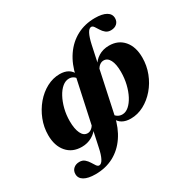

<svg xmlns="http://www.w3.org/2000/svg" viewBox="-177 -782 1131 1141"><g transform="rotate(-30 388.5 -211.0)"><path d="M158.9 192.7Q108.9 192.7 81.9 177Q54.8 161.3 54.8 132.3Q54.8 108.9 70.6 94.8Q86.3 80.6 111.3 80.6Q132.3 80.6 146 92.3Q159.7 104 169 119.4Q178.2 134.7 186.3 146.4Q194.4 158.1 204 158.1Q219.4 158.1 232.3 133.5Q245.2 108.9 254 65.3L347.6 -368.5Q363.7 -445.2 401.2 -500Q438.7 -554.8 494 -584.3Q549.2 -613.7 618.5 -613.7Q668.5 -613.7 695.6 -598Q722.6 -582.3 722.6 -553.2Q722.6 -530.6 707.3 -516.5Q691.9 -502.4 666.1 -502.4Q645.2 -502.4 631.5 -513.7Q617.7 -525 608.5 -540.3Q599.2 -555.6 591.1 -567.3Q583.1 -579 573.4 -579Q558.1 -579 545.6 -554.8Q533.1 -530.6 523.4 -486.3L430.6 -52.4Q414.5 23.4 377 78.6Q339.5 133.9 284.3 163.3Q229 192.7 158.9 192.7ZM170.2 11.3Q105.6 11.3 68.1 -32.3Q30.6 -75.8 30.6 -149.2Q30.6 -203.2 50.4 -253.6Q70.2 -304 104 -344Q137.9 -383.9 181 -406.9Q224.2 -429.8 270.2 -429.8Q304 -429.8 327 -416.5Q350 -403.2 362.1 -375L353.2 -350.8Q335.5 -379 304.8 -379Q280.6 -379 258.9 -360.9Q237.1 -342.7 220.2 -311.3Q203.2 -279.8 193.1 -239.9Q183.1 -200 183.1 -157.3Q183.1 -104 198 -73Q212.9 -41.9 240.3 -41.9Q253.2 -41.9 265.3 -50.4Q277.4 -58.9 288.7 -77.4L287.9 -53.2Q271.8 -24.2 240.3 -6.5Q208.9 11.3 170.2 11.3ZM506.5 11.3Q472.6 11.3 449.6 -1.6Q426.6 -14.5 413.7 -41.9L422.6 -66.1Q441.9 -35.5 475 -35.5Q498.4 -35.5 519.8 -54Q541.1 -72.6 557.7 -104Q574.2 -135.5 583.9 -175.8Q593.5 -216.1 593.5 -259.7Q593.5 -312.1 578.6 -340.7Q563.7 -369.4 537.1 -369.4Q523.4 -369.4 511.3 -360.9Q499.2 -352.4 487.9 -333.9V-357.3Q504.8 -391.1 536.3 -410.5Q567.7 -429.8 608.9 -429.8Q671.8 -429.8 708.9 -386.7Q746 -343.5 746 -269.4Q746 -214.5 726.6 -164.1Q707.3 -113.7 673.4 -74.2Q639.5 -34.7 596.4 -11.7Q553.2 11.3 506.5 11.3Z"/></g></svg>

Font: Playfair 5pt SemiExpanded Light Black
Style: Italic
Weight: 900
Italic angle: -15.6°
Version: Version 2.001;gftools[0.9.30]